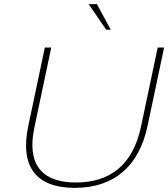

<svg xmlns="http://www.w3.org/2000/svg" viewBox="-20 -900 814 929"><path d="M197 -670 117 -291C75 -93 155 9 342 9C533 9 653 -97 694 -291L774 -670H743L662 -286C622 -98 508 -17 348 -17C207 -17 103 -80 147 -286L228 -670ZM409 -880 494 -756H516L449 -880Z"/></svg>

Font: LT Wave Thin
Style: Italic
Weight: 100
Designer: Daniel Lyons
Version: Version 2.5 (Glyphs App)